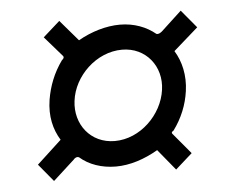

<svg xmlns="http://www.w3.org/2000/svg" viewBox="-39 -619 604 512"><g transform="rotate(-5 263.0 -363.0)"><path d="M254 -175C292 -175 331 -188 367 -209L413 -153L458 -193L412 -248C408 -252 411 -255 415 -257C438 -288 452 -323 457 -359C463 -401 454 -439 436 -468L502 -526L462 -574L407 -523C403 -520 398 -516 392 -518C368 -538 335 -551 297 -551C260 -551 220 -539 185 -519L137 -575L92 -535L139 -481C142 -477 139 -473 135 -470C112 -438 99 -404 93 -368C86 -324 95 -288 113 -259L47 -198L86 -151L143 -203C146 -207 152 -211 158 -208C182 -187 216 -175 254 -175ZM257 -243C192 -243 151 -297 159 -359C167 -425 228 -484 297 -484C361 -484 403 -430 394 -368C385 -302 325 -243 257 -243Z"/></g></svg>

Font: United Sans
Style: Italic
Weight: 400
Italic angle: -8°
Designer: Pablo Impallari, Rodrigo Fuenzalida (Modified by Dan O. Williams)
Version: Version 1.000;PS 001.000;hotconv 1.0.88;makeotf.lib2.5.64775